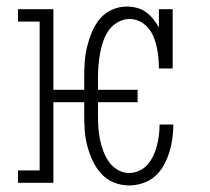

<svg xmlns="http://www.w3.org/2000/svg" viewBox="-20 -558 640 586"><path d="M374 8Q349 8 326.5 -1.5Q304 -11 288 -29Q272 -47 262 -69Q252 -91 246 -114.5Q240 -138 238.5 -162Q237 -186 237 -210V-246H143V0H35V-38H101V-492H35V-530H143V-284H237V-320Q237 -344 238.5 -367.5Q240 -391 245.5 -414Q251 -437 260 -459Q269 -481 284 -499.5Q299 -518 321 -528Q343 -538 367 -538Q382 -538 397.5 -534Q413 -530 425.5 -521Q438 -512 448 -499.5Q458 -487 465 -474V-530H507V-349H465Q465 -365 463.5 -381.5Q462 -398 458.5 -414Q455 -430 449 -445Q443 -460 432.5 -472.5Q422 -485 407 -492.5Q392 -500 376 -500Q376 -500 376 -500Q376 -500 376 -500Q357 -500 340 -490.5Q323 -481 312 -465.5Q301 -450 295 -432Q289 -414 285.5 -395.5Q282 -377 280.5 -358Q279 -339 279 -320V-284H400V-246H279V-210Q279 -191 280 -172.5Q281 -154 284.5 -135.5Q288 -117 294.5 -99Q301 -81 311.5 -65.5Q322 -50 338.5 -40Q355 -30 374 -30Q390 -30 405 -37Q420 -44 430.5 -56Q441 -68 448 -83Q455 -98 459 -113.5Q463 -129 465 -145Q467 -161 467 -178H509Q509 -156 506 -134.5Q503 -113 496.5 -92.5Q490 -72 479.5 -53Q469 -34 453 -20Q437 -6 416 1Q395 8 374 8Z"/></svg>

Font: Iosevka Curly Slab XLtEx
Style: Regular
Weight: 200
Width: 7
Monospace: yes
Designer: Belleve Invis
Foundry: Belleve Invis
Version: Version 11.1.0; ttfautohint (v1.8.3)